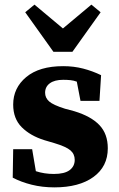

<svg xmlns="http://www.w3.org/2000/svg" viewBox="-20 -795 516 830"><path d="M215 15Q163 15 117 3.5Q71 -8 35 -27L37 -150H119L135 -55Q171 -43 213 -43Q259 -43 281 -59.5Q303 -76 303 -104Q303 -129 284.5 -145Q266 -161 216 -176L172 -189Q111 -208 74 -245Q37 -282 37 -343Q37 -415 93.5 -462Q150 -509 253 -509Q299 -509 339.5 -498.5Q380 -488 417 -470L410 -359H328L312 -442Q299 -447 284.5 -448.5Q270 -450 253 -450Q216 -450 195.5 -435Q175 -420 175 -394Q175 -372 192.5 -356.5Q210 -341 261 -325L302 -314Q374 -292 410 -254Q446 -216 446 -154Q446 -75 384 -30Q322 15 215 15ZM129 -775 252 -672 375 -775 415 -742 293 -571H211L89 -742Z"/></svg>

Font: Source Serif 4 SmText
Style: Bold
Weight: 700
Designer: Frank Grießhammer
Foundry: Adobe
Version: Version 4.005;hotconv 1.1.0;makeotfexe 2.6.0